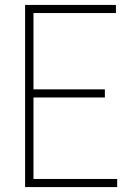

<svg xmlns="http://www.w3.org/2000/svg" viewBox="-20 -760 513 780"><path d="M82 0V-740H451V-707H116V-33H456V0ZM112 -364V-397H406V-364Z"/></svg>

Font: Encode Sans SC Condensed Thin
Style: Regular
Weight: 100
Width: 3
Designer: Multiple Designers
Foundry: Impallari Type
Version: Version 3.002